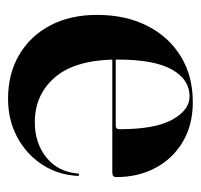

<svg xmlns="http://www.w3.org/2000/svg" viewBox="-31 -458 499 477"><g transform="rotate(90 218.5 -219.5)"><path d="M420 -258.5Q420 -249 408.5 -249H128Q131 -152.5 173.8 -104.5Q216.5 -56.5 284 -56.5Q335.5 -56.5 371.2 -85.2Q407 -114 411 -163Q411.5 -166.5 414 -166.5Q417.5 -166.5 417 -162Q414 -112.5 388.2 -73.8Q362.5 -35 320.2 -12.5Q278 10 225.5 10Q163.5 10 116.5 -17.5Q69.5 -45 43.2 -94.8Q17 -144.5 17 -211Q17 -282 44 -335.5Q71 -389 119.8 -419Q168.5 -449 234 -449Q290.5 -449 332.2 -424.2Q374 -399.5 397 -356.5Q420 -313.5 420 -258.5ZM128 -262.5Q128 -260 128 -257.5H292.5Q301 -257.5 301 -267Q301 -356 277 -398.5Q253 -441 219.5 -441Q177.5 -441 152.8 -397.2Q128 -353.5 128 -262.5Z"/></g></svg>

Font: Fraunces 144pt SemiBold
Style: Regular
Weight: 600
Version: Version 1.000;[0bf87f6ff]